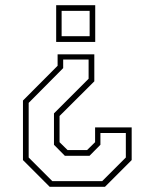

<svg xmlns="http://www.w3.org/2000/svg" viewBox="-20 -720 590 740"><path d="M343.5 -510.5V-406.5L209.5 -273V-172L240.5 -141.5H315.5L346.5 -172V-229H487.5V-103L384.5 0H171.5L68.5 -103V-332.5L202 -466.5V-510.5ZM325.5 -678H217.5V-580.5H325.5ZM347 -700V-558.5H196.5V-700ZM321.5 -490.5H223.5V-457.5L90.5 -323.5V-113L181.5 -22H374L465 -113V-207.5H367V-162L325 -119.5H230L188 -162V-283L321.5 -416.5Z"/></svg>

Font: Tourney Thin ExtraLight
Style: Regular
Weight: 250
Version: Version 1.015